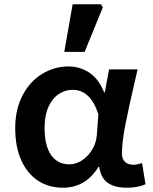

<svg xmlns="http://www.w3.org/2000/svg" viewBox="-20 -863 714 896"><path d="M51 -265Q51 -352 85 -417.5Q119 -483 176.5 -518Q234 -553 300 -553Q352 -553 396 -524.5Q440 -496 466 -432H469L489 -539H622L614 -504Q584 -376 566.5 -288.5Q549 -201 549 -147Q549 -120 564 -107Q579 -94 604 -94Q617 -94 643 -102L659 -3Q623 13 572 13Q515 13 482.5 -10Q450 -33 443 -85H440Q380 13 274 13Q207 13 157 -20Q107 -53 79 -115.5Q51 -178 51 -265ZM432 -233 439 -330Q402 -444 319 -444Q284 -444 254 -424Q224 -404 206 -364Q188 -324 188 -266Q188 -183 218.5 -139.5Q249 -96 304 -96Q334 -96 362.5 -114.5Q391 -133 410 -164.5Q429 -196 432 -233ZM319 -843H451L460 -829L375 -621H280Z"/></svg>

Font: Nebula Sans Semibold
Style: Regular
Weight: 600
Designer: Paul D. Hunt for Adobe (as Source Sans)
Foundry: Nebula Entertainment & Broadcasting LLC
Version: Version 1.010